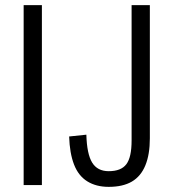

<svg xmlns="http://www.w3.org/2000/svg" viewBox="-20 -720 672 747"><path d="M143 -700V0H72V-700ZM403 7Q354 7 319.5 -14.5Q285 -36 268 -80Q251 -124 249 -189L316 -196Q318 -121 338.5 -87.5Q359 -54 403 -54Q451 -54 471.5 -81Q492 -108 492 -173V-700H563V-182Q563 -119 545.5 -76.5Q528 -34 493 -13.5Q458 7 403 7Z"/></svg>

Font: Pathway Extreme Condensed Light
Style: Regular
Weight: 300
Width: 3
Version: Version 1.001;gftools[0.9.26]